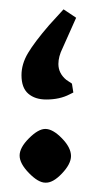

<svg xmlns="http://www.w3.org/2000/svg" viewBox="-20 -391 195 411"><path d="M79 -178Q55 -178 40.5 -190.5Q26 -203 26 -230Q26 -254 40 -277.5Q54 -301 85 -337L116 -371L143 -353L114 -288Q105 -270 105 -254Q105 -234 122 -220L134 -212L137 -193L129 -189Q108 -178 79 -178ZM77 0Q62 0 42 -20.5Q22 -41 22 -58Q22 -75 42 -95Q62 -115 77 -115Q93 -115 112.5 -95Q132 -75 132 -57Q132 -40 112.5 -19.5Q93 1 77 0Z"/></svg>

Font: Katibeh
Style: Regular
Weight: 400
Designer: Arabic design by Kourosh Beigpour, Latin design by Eduardo Tunni, engineering by Lasse Fister
Version: Version 1.000